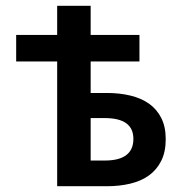

<svg xmlns="http://www.w3.org/2000/svg" viewBox="-20 -645 640 665"><path d="M178 0V-432H36V-524H178V-625H294V-524H463V-432H294V-323H350Q394 -323 431.5 -314Q469 -305 496 -286Q523 -267 538.5 -236.5Q554 -206 554 -163Q554 -119 538.5 -88Q523 -57 496 -37.5Q469 -18 431.5 -9Q394 0 350 0ZM294 -89H343Q442 -89 442 -164Q442 -236 343 -236H294Z"/></svg>

Font: Source Code Pro Semibold
Style: Regular
Weight: 600
Monospace: yes
Designer: Paul D. Hunt, Teo Tuominen
Foundry: Adobe Systems Incorporated
Version: Version 2.030;PS 1.000;hotconv 16.6.51;makeotf.lib2.5.65220